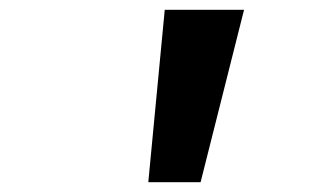

<svg xmlns="http://www.w3.org/2000/svg" viewBox="-20 -835 640 391"><path d="M315.5 -815H477L388.5 -464H282Z"/></svg>

Font: JuliaMono SemiBoldItalic
Style: Regular
Weight: 600
Italic angle: -9°
Monospace: yes
Designer: cormullion
Foundry: corm
Version: Version 0.049; ttfautohint (v1.8.4)